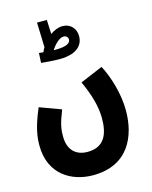

<svg xmlns="http://www.w3.org/2000/svg" viewBox="-139 -832 913 1152"><g transform="rotate(-15 317.0 -256.0)"><path d="M428 -598C428 -646 396 -682 347 -682C321 -682 295 -672 270 -654L266 -742H205L210 -588C205 -579 200 -570 196 -560C186 -561 176 -562 169 -563L166 -502C185 -500 243 -495 278 -495C402 -495 428 -555 428 -598ZM337 -620C353 -620 364 -609 364 -595C364 -576 347 -556 271 -556C267 -556 263 -556 259 -556C276 -584 309 -620 337 -620ZM28 -25C28 153 160 230 294 230C514 230 584 64 584 -95C584 -197 550 -311 510 -385L370 -326C413 -232 433 -157 433 -87C433 11 403 86 298 86C226 86 179 43 179 -42C179 -95 186 -123 216 -200L83 -249C35 -136 28 -78 28 -25Z"/></g></svg>

Font: Noto Sans Arabic UI ExtraCondensed Extra
Style: Regular
Weight: 800
Width: 3
Designer: Nadine Chahine - Monotype Design Team
Foundry: Monotype Imaging Inc.
Version: Version 1.900